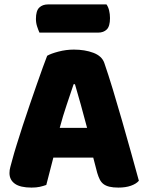

<svg xmlns="http://www.w3.org/2000/svg" viewBox="-20 -841 667 871"><path d="M194 -588Q211 -598 245.5 -607Q280 -616 315 -616Q365 -616 403.5 -601.5Q442 -587 453 -556Q471 -504 492 -435Q513 -366 534 -292.5Q555 -219 575 -147.5Q595 -76 610 -21Q598 -7 574 1.5Q550 10 517 10Q493 10 476.5 6Q460 2 449.5 -6Q439 -14 432.5 -27Q426 -40 421 -57L403 -126H222Q214 -96 206 -64Q198 -32 190 -2Q176 3 160.5 6.5Q145 10 123 10Q72 10 47.5 -7.5Q23 -25 23 -56Q23 -70 27 -84Q31 -98 36 -117Q43 -144 55.5 -184Q68 -224 83 -270.5Q98 -317 115 -366Q132 -415 147 -458.5Q162 -502 174.5 -536Q187 -570 194 -588ZM314 -459Q300 -417 282.5 -365.5Q265 -314 251 -261H375Q361 -315 346.5 -366.5Q332 -418 320 -459ZM159 -693Q154 -704 148.5 -720.5Q143 -737 143 -755Q143 -792 158 -806.5Q173 -821 198 -821H463Q471 -810 475 -793.5Q479 -777 479 -759Q479 -722 464.5 -707.5Q450 -693 425 -693Z"/></svg>

Font: Baloo Cyrillic
Style: Regular
Weight: 400
Designer: Ek Type, Denis Ignatov
Foundry: Ek Type
Version: Version 1.50 July 26, 2019